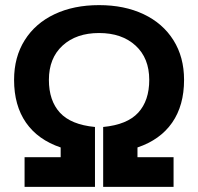

<svg xmlns="http://www.w3.org/2000/svg" viewBox="-20 -730 774 750"><path d="M76 -116H217V-154Q128 -184 81.5 -251Q35 -318 35 -418Q35 -507 76.5 -573Q118 -639 193 -674.5Q268 -710 367 -710Q466 -710 541 -674.5Q616 -639 657.5 -573Q699 -507 699 -418Q699 -318 652.5 -251Q606 -184 517 -154V-116H658V0H383V-234Q477 -243 520 -290Q563 -337 563 -418Q563 -503 509.5 -552Q456 -601 367 -601Q278 -601 224.5 -552Q171 -503 171 -418Q171 -337 214 -290Q257 -243 351 -234V0H76Z"/></svg>

Font: Niramit
Style: Bold
Weight: 700
Designer: Katatrad Aksorn Co.,Ltd.
Foundry: Cadson Demak Co.,Ltd.
Version: Version 1.001; ttfautohint (v1.6)